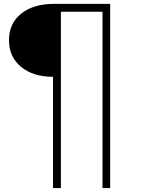

<svg xmlns="http://www.w3.org/2000/svg" viewBox="-20 -844 719 974"><path d="M25.6 -640Q25.6 -725.6 87.8 -775Q150 -824.4 254.4 -824.4H538.9V110H500V-784.4H288.9V110H248.9V-454.4Q147.8 -454.4 86.7 -505Q25.6 -555.6 25.6 -640Z"/></svg>

Font: Paperlogy 2 ExtraLight
Style: Regular
Weight: 250
Designer: redesigned by Lee Juim, glyphs from Gmarket Sans & Montserrat
Foundry: PT&
Version: Version 1.001